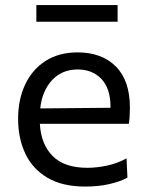

<svg xmlns="http://www.w3.org/2000/svg" viewBox="-20 -710 568 742"><path d="M310 11Q221 11 163.5 -23Q106 -57 78 -116Q50 -175 50 -251Q50 -326 77.5 -384Q105 -442 156.5 -474.8Q208 -507.5 279.5 -507.5Q373.5 -507.5 427.8 -453Q482 -398.5 482 -294.5Q482 -258 478 -231.5H134Q138.5 -152.5 183.5 -107Q228.5 -61.5 318 -61.5Q353 -61.5 393.5 -70Q434 -78.5 469 -98L472.5 -23.5Q444 -8 402 1.5Q360 11 310 11ZM280.5 -441.5Q219 -441.5 180.8 -399.8Q142.5 -358 135.5 -291L407 -293.5Q407 -295 407 -297.5Q407 -368 372 -404.8Q337 -441.5 280.5 -441.5ZM120.5 -626V-690.5H434.5V-626Z"/></svg>

Font: Heraclito
Style: Regular
Weight: 400
Designer: Kostas Bartsokas (font) & Cristiano Sobral (main changes)
Foundry: Kostas Bartsokas (font) & Cristiano Sobral (main changes)
Version: Version 1.00;July 8, 2020;FontCreator 13.0.0.2655 64-bit